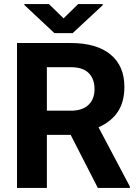

<svg xmlns="http://www.w3.org/2000/svg" viewBox="-20 -922 678 942"><path d="M210 -378.9H328.1Q383.3 -378.9 413.6 -407Q443.8 -435.1 443.8 -484.4Q443.8 -534.7 415.3 -563.5Q386.7 -592.3 327.6 -592.3H210ZM326.7 -260.3H210V0H63.5V-710.9H327.6Q453.6 -710.9 522 -654.8Q590.3 -598.6 590.3 -496.1Q590.3 -423.3 558.8 -374.8Q527.3 -326.2 463.4 -297.4L617.2 -6.8V0H460ZM292 -832 363.3 -901.9H483.9V-896.5L336.4 -759.3H247.1L99.6 -897.5V-901.9H220.2Z"/></svg>

Font: MAUL Bold
Style: Bold
Weight: 700
Designer: MAUL
Version: Version 1.0; 2020; ttfautohint (v1.8.3)